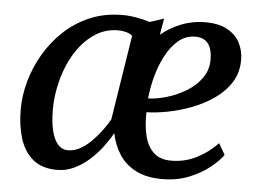

<svg xmlns="http://www.w3.org/2000/svg" viewBox="-45 -625 936 693"><g transform="rotate(5 423.0 -279.0)"><path d="M522.5 -567.5 512.5 -508.5Q545.5 -535.5 584.5 -551Q623.5 -566.5 666 -567.5Q717 -568.5 749 -552Q781 -535.5 796.5 -507.5Q812 -479.5 812.5 -445Q813 -398 790.5 -362.2Q768 -326.5 731 -300.8Q694 -275 650 -258.5Q606 -242 563.8 -234Q521.5 -226 488.5 -225.5Q487 -178.5 496.2 -140.5Q505.5 -102.5 528.5 -80.8Q551.5 -59 592.5 -59Q641 -59 683.8 -80.5Q726.5 -102 759.5 -137L783 -96.5Q769.5 -76.5 739 -51.5Q708.5 -26.5 664.2 -8.2Q620 10 565 10Q509 10 470.8 -9.5Q432.5 -29 410.2 -63Q388 -97 379.5 -140Q365.5 -115 345.5 -88.5Q325.5 -62 300.5 -39.8Q275.5 -17.5 246.5 -3.8Q217.5 10 185 10Q130.5 10 97.8 -17Q65 -44 50.2 -90.8Q35.5 -137.5 35.5 -196.5Q35.5 -246.5 50 -298.8Q64.5 -351 92.8 -399Q121 -447 161.8 -485Q202.5 -523 255.2 -545.2Q308 -567.5 372.5 -567.5Q397 -567.5 423.5 -562.8Q450 -558 471.5 -551ZM364.5 -189 413 -496Q402 -504.5 387.2 -508Q372.5 -511.5 357 -511Q316 -509.5 283.2 -489.8Q250.5 -470 225.5 -438.2Q200.5 -406.5 184 -367.2Q167.5 -328 159.2 -286.2Q151 -244.5 151 -206Q151 -163 158.5 -131Q166 -99 180.8 -81.5Q195.5 -64 218 -64Q241.5 -64 263.2 -76.5Q285 -89 304.2 -108.5Q323.5 -128 339 -149.5Q354.5 -171 364.5 -189ZM641 -512.5Q606 -512.5 579.2 -489.8Q552.5 -467 533.8 -431Q515 -395 504.2 -354Q493.5 -313 490 -275.5Q522.5 -276.5 559.5 -287.8Q596.5 -299 629.2 -319.2Q662 -339.5 682.5 -369Q703 -398.5 702.5 -436.5Q702 -474.5 686.5 -493.5Q671 -512.5 641 -512.5Z"/></g></svg>

Font: Merriweather Medium
Style: Italic
Weight: 500
Italic angle: -7.8°
Version: Version 2.101